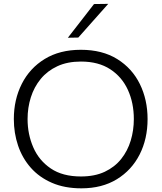

<svg xmlns="http://www.w3.org/2000/svg" viewBox="-20 -990 858 1020"><path d="M412.5 10.5Q323 10.5 255.8 -18.8Q188.5 -48 143.5 -99Q98.5 -150 76 -216.5Q53.5 -283 53.5 -357.5Q53.5 -461 95.8 -544.5Q138 -628 217.8 -676.8Q297.5 -725.5 409.5 -725.5Q523.5 -725.5 602.8 -676.2Q682 -627 723 -543.5Q764 -460 764 -357.5Q764 -252.5 721.8 -169.2Q679.5 -86 600.8 -37.8Q522 10.5 412.5 10.5ZM410 -52.5Q483.5 -52.5 536.5 -77.5Q589.5 -102.5 623.8 -145.5Q658 -188.5 674.5 -243.2Q691 -298 691 -357.5Q691 -443 659.5 -512.2Q628 -581.5 565.5 -622.2Q503 -663 410 -663Q338 -663 284.8 -638.2Q231.5 -613.5 196.2 -570.5Q161 -527.5 143.8 -472.8Q126.5 -418 126.5 -357.5Q126.5 -277 156.8 -207.2Q187 -137.5 249.8 -95Q312.5 -52.5 410 -52.5ZM340.5 -789.5Q376 -834.5 410.5 -879.5Q445 -924 479.5 -968.5L555 -969.5Q514.5 -923.5 475 -879.5Q435.5 -835 396 -790.5Z"/></svg>

Font: Heraclito Light
Style: Regular
Weight: 300
Designer: Kostas Bartsokas (font) & Cristiano Sobral (main changes)
Foundry: Kostas Bartsokas (font) & Cristiano Sobral (main changes)
Version: Version 1.00;July 8, 2020;FontCreator 13.0.0.2655 64-bit